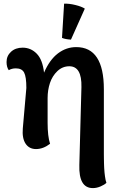

<svg xmlns="http://www.w3.org/2000/svg" viewBox="-20 -783 630 1028"><path d="M477.1 224.1Q400.9 224.1 404.8 100.1L416 -316.9Q418.5 -428.2 351.1 -428.2Q314.5 -428.2 287.1 -402.1Q259.8 -376 247.3 -338.1Q234.9 -300.3 234.9 -257.8V-126Q234.9 -53.2 248 -13.2Q211.4 15.1 172.9 15.1Q136.2 15.1 116.9 -13.9Q97.7 -43 102.1 -95.2L121.1 -312Q121.1 -372.1 109.1 -394.5Q97.2 -417 64.9 -417Q43 -417 26.9 -407.2Q15.1 -423.8 15.1 -451.2Q15.1 -483.9 39.1 -505.9Q63 -527.8 101.1 -527.8Q145 -527.8 176.5 -495.8Q208 -463.9 215.8 -394Q246.1 -463.9 290.5 -497.3Q335 -530.8 388.2 -530.8Q536.1 -530.8 536.1 -305.2V-2.9Q536.1 -0.5 536.1 18.8Q536.1 38.1 536.1 43.5Q536.1 48.8 536.4 67.1Q536.6 85.4 536.9 93Q537.1 100.6 537.8 116.2Q538.6 131.8 539.6 140.4Q540.5 148.9 542 160.6Q543.5 172.4 545.4 180.7Q547.4 189 549.8 195.8Q539.6 206.1 518.6 215.1Q497.6 224.1 477.1 224.1ZM312 -580.1 323.2 -763.2Q349.6 -764.6 383.3 -756.3Q417 -748 434.1 -736.8L359.9 -570.8Q329.1 -572.8 312 -580.1Z"/></svg>

Font: Arima
Style: Bold
Weight: 700
Designer: Joana Correia and Natanael Gama
Foundry: NDISCOVER
Version: Version 1.100;Glyphs 3.1.2 (3151)